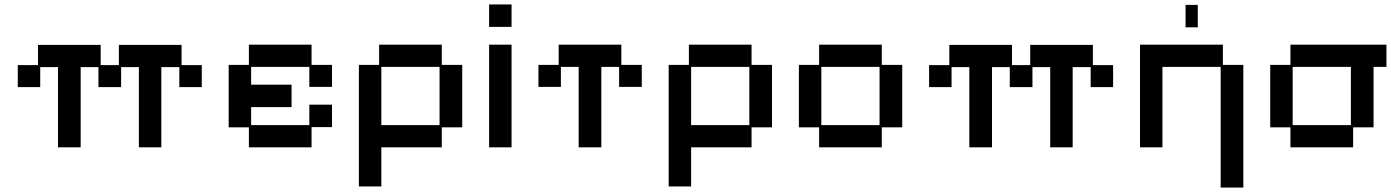

<svg xmlns="http://www.w3.org/2000/svg" viewBox="-20 -651 6261 864"><path d="M241 12V-349H161V-259H60V-358H151V-449H433V-358H515V-449H797V-358H888V-259H787V-349H706V12H605V-349H525V-259H423V-349H343V12Z M1100 12V-78H1009V-359H1100V-450H1382V-359H1474V-260H1372V-350H1110V-270H1292V-169H1110V-88H1372V-180H1474V-79H1382V12Z M1595 188V-359H1686V-450H1968V-359H2060V-78H1968V12H1696V188ZM1696 -88H1958V-350H1696Z M2181 12V-450H2282V12ZM2181 -530V-631H2282V-530Z M2584 12V-350H2504V-260H2403V-359H2494V-450H2776V-359H2868V-260H2766V-350H2686V12Z M2989 188V-359H3080V-450H3362V-359H3454V-78H3362V12H3090V188ZM3090 -88H3352V-350H3090Z M3666 12V-78H3575V-359H3666V-450H3948V-359H4040V-78H3948V12ZM3676 -88H3938V-350H3676Z M4342 12V-349H4262V-259H4161V-358H4252V-449H4534V-358H4616V-449H4898V-358H4989V-259H4888V-349H4807V12H4706V-349H4626V-259H4524V-349H4444V12Z M5473 193V-350H5211V12H5110V-450H5483V-359H5575V193ZM5315 -528V-629H5370V-528Z M5787 12V-78H5696V-359H5787V-450H6219V-350H6161V-78H6069V12ZM5797 -88H6059V-350H5797Z"/></svg>

Font: Pixelify Sans
Style: Regular
Weight: 400
Designer: Stefie Justprince
Foundry: Typecalism Foundryline
Version: Version 1.000;February 13, 2025;FontCreator 15.0.0.3015 64-b